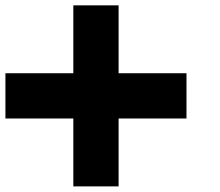

<svg xmlns="http://www.w3.org/2000/svg" viewBox="-20 -653 810 707"><path d="M416.7 -383.3V-633.3H250V-383.3H0V-216.7H250V33.3H416.7V-216.7H666.7V-383.3Z"/></svg>

Font: Kubos
Style: Light
Weight: 300
Version: Version 001.000